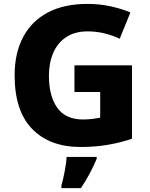

<svg xmlns="http://www.w3.org/2000/svg" viewBox="-20 -744 771 985"><path d="M362 -409H657V-32Q601 -13 535.5 -1.5Q470 10 393 10Q235 10 145 -82.5Q55 -175 55 -358Q55 -470 98 -552.5Q141 -635 224.5 -679.5Q308 -724 429 -724Q490 -724 547.5 -711.5Q605 -699 649 -680L594 -545Q559 -562 517 -572.5Q475 -583 429 -583Q364 -583 319.5 -553.5Q275 -524 253 -472.5Q231 -421 231 -355Q231 -252 273.5 -191.5Q316 -131 406 -131Q431 -131 454 -134Q477 -137 494 -140V-272H362ZM476 71Q460 108 441 144.5Q422 181 395 221H295V208Q304 177 312 134.5Q320 92 322 61H476Z"/></svg>

Font: Noto Sans Tamil ExtraBold
Style: Regular
Weight: 800
Designer: Jelle Bosma - Monotype Design Team
Foundry: Monotype Imaging Inc.
Version: Version 2.004; ttfautohint (v1.8.4.7-5d5b)